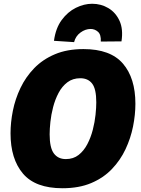

<svg xmlns="http://www.w3.org/2000/svg" viewBox="-20 -986 748 1021"><path d="M312 15Q168 15 102 -63Q36 -141 36 -277Q36 -335 48.5 -397.5Q61 -460 89 -518.5Q117 -577 162 -623.5Q207 -670 272 -697.5Q337 -725 424 -725Q567 -725 633.5 -648Q700 -571 700 -434Q700 -376 687.5 -313.5Q675 -251 647.5 -192.5Q620 -134 575 -87Q530 -40 465 -12.5Q400 15 312 15ZM330 -140Q370 -140 398 -162Q426 -184 444.5 -219.5Q463 -255 473.5 -296Q484 -337 488 -375.5Q492 -414 492 -442Q492 -513 470 -541.5Q448 -570 407 -570Q367 -570 338.5 -548.5Q310 -527 291.5 -492Q273 -457 262.5 -416.5Q252 -376 248 -338Q244 -300 244 -272Q244 -200 266.5 -170Q289 -140 330 -140ZM470 -966Q517 -966 556 -943Q595 -920 615.5 -875.5Q636 -831 626 -766L516 -765Q518 -802 501 -817Q484 -832 462 -832Q434 -832 408 -813Q382 -794 374 -762L267 -769Q276 -836 308 -879.5Q340 -923 383.5 -944.5Q427 -966 470 -966Z"/></svg>

Font: Bitter Black
Style: Italic
Weight: 900
Italic angle: -9°
Designer: Sol Matas, and Bitter project Authors
Foundry: Sol Matas
Version: Version 2.001